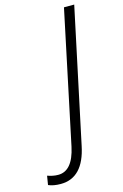

<svg xmlns="http://www.w3.org/2000/svg" viewBox="-284 -772 648 1013"><g transform="rotate(-15 40.0 -266.0)"><path d="M-83 182Q41 182 75 16L230 -714H174L22 7Q-5 132 -83 132Q-99 132 -113.5 129Q-128 126 -142 121L-150 170Q-123 182 -83 182Z"/></g></svg>

Font: Noto Sans Display SemiCondensed Light
Style: Italic
Weight: 300
Width: 4
Italic angle: -12°
Designer: Monotype Design Team
Foundry: Monotype Imaging Inc.
Version: Version 1.900